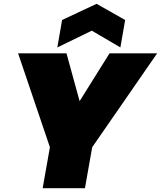

<svg xmlns="http://www.w3.org/2000/svg" viewBox="-20 -988 845 1008"><path d="M242 -215 75 -708H329L398 -457L555 -708H805L464 -215L426 0H204ZM637 -883 612 -739 462 -827 281 -739 306 -883 487 -968Z"/></svg>

Font: Poppins Black
Style: Italic
Weight: 900
Italic angle: -10°
Designer: Ninad Kale (Devanagari), Jonny Pinhorn (Latin)
Foundry: Indian Type Foundry
Version: Version 3.200;PS 1.000;hotconv 16.6.54;makeotf.lib2.5.65590